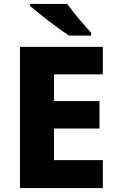

<svg xmlns="http://www.w3.org/2000/svg" viewBox="-20 -951 590 971"><path d="M500 0H81V-714H500V-575H253V-440H483V-301H253V-141H500ZM320 -931Q336 -909 358 -881.5Q380 -854 402.5 -828.5Q425 -803 441 -785V-771H329Q309 -784 282 -803.5Q255 -823 226.5 -845Q198 -867 173 -887Q148 -907 132 -921V-931Z"/></svg>

Font: Noto Sans Thai Looped ExtraBold
Style: Regular
Weight: 800
Designer: Sasikarn Vongin, Ben Mitchell
Foundry: The Fontpad Ltd
Version: Version 1.001; ttfautohint (v1.8.4.7-5d5b)